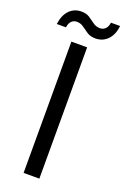

<svg xmlns="http://www.w3.org/2000/svg" viewBox="-188 -910 629 962"><g transform="rotate(20 126.0 -429.5)"><path d="M74 0V-700H158V0ZM181 -756Q154 -756 136 -768Q118 -780 102.5 -791.5Q87 -803 66 -803Q50 -803 38.5 -792Q27 -781 24 -758H-25Q-18 -808 7.5 -833.5Q33 -859 70 -859Q97 -859 114.5 -847.5Q132 -836 148 -824Q164 -812 185 -812Q202 -812 213.5 -823.5Q225 -835 228 -857H277Q271 -808 245 -782Q219 -756 181 -756Z"/></g></svg>

Font: DM Sans 24pt
Style: Regular
Weight: 400
Designer: Colophon Foundry, Jonny Pinhorn
Foundry: Colophon Foundry
Version: Version 4.004;gftools[0.9.30]